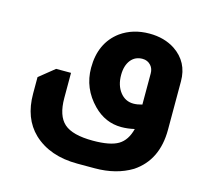

<svg xmlns="http://www.w3.org/2000/svg" viewBox="-103 -589 1017 946"><g transform="rotate(15 406.0 -116.5)"><path d="M598 1Q563 9 531 9Q449 9 388 -53Q312 -130 312 -235Q312 -362 401 -428Q463 -472 547 -472Q623 -472 678 -436Q757 -383 757 -285V-38Q757 117 646 191Q567 239 457 239H369Q228 239 144 160Q69 88 69 -38V-122L147 -185H223V-57Q223 34 266 72Q309 110 413 110Q501 110 542 85.5Q583 61 598 1ZM603 -284Q603 -308 589 -324Q572 -343 546 -343Q509 -343 487 -316Q464 -287 464 -239Q464 -186 490.5 -152Q517 -118 559 -118Q578 -118 603 -125Z"/></g></svg>

Font: Almarai ExtraBold
Style: Regular
Weight: 800
Designer: Boutros International 2019
Foundry: Created by Boutros International 2019
Version: Version 1.10